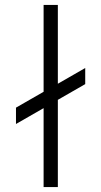

<svg xmlns="http://www.w3.org/2000/svg" viewBox="-20 -755 408 775"><path d="M156 0H213.5V-352L324 -415.5V-480.5L213.5 -417V-735H156V-384.5L44.5 -320.5V-254.5L156 -318.5Z"/></svg>

Font: Eudonet Light
Style: Regular
Weight: 300
Designer: Mikhail Sharanda
Foundry: Mikhail Sharanda
Version: Version 4.503;Glyphs 3.1.2 (3151)